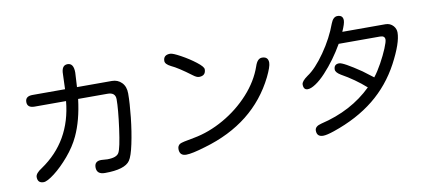

<svg xmlns="http://www.w3.org/2000/svg" viewBox="-73 -1051 3146 1392"><g transform="rotate(-10 1500.0 -355.5)"><path d="M472.7 -770.5Q517.6 -770.5 517.6 -701.2L511.7 -594.7H768.6Q811.5 -594.7 840.3 -565.4Q869.1 -536.1 869.1 -485.4Q869.1 -414.1 857.9 -310.1Q846.7 -206.1 828.1 -119.1Q809.6 -32.2 789.1 -2.9Q751 53.7 603.5 53.7Q543 53.7 543 2Q543 -43.9 592.8 -43.9L637.7 -41Q706.1 -41 723.6 -72.3Q741.2 -103.5 760.3 -244.6Q779.3 -385.7 779.3 -458Q779.3 -508.8 721.7 -508.8H504.9Q486.3 -353.5 434.6 -243.2Q402.3 -173.8 346.2 -107.9Q290 -42 235.4 0Q180.7 42 154.3 42Q110.4 42 110.4 -2.9Q110.4 -30.3 158.2 -60.5Q388.7 -216.8 416 -508.8H184.6Q130.9 -508.8 130.9 -551.8Q130.9 -594.7 184.6 -594.7H423.8L427.7 -704.1Q427.7 -770.5 472.7 -770.5Z M1446.3 -561.5Q1446.3 -513.7 1396.5 -513.7Q1378.9 -513.7 1352.5 -534.2Q1258.8 -604.5 1209 -627Q1168 -647.5 1168 -670.9Q1168 -715.8 1218.8 -715.8Q1237.3 -715.8 1294.4 -684.6Q1351.6 -653.3 1398.9 -616.7Q1446.3 -580.1 1446.3 -561.5ZM1915 -527.3Q1915 -498 1879.9 -425.8Q1724.6 -113.3 1349.6 -4.9Q1250 25.4 1208 25.4Q1158.2 25.4 1158.2 -24.4Q1158.2 -48.8 1176.8 -60.5Q1190.4 -69.3 1282.2 -85Q1395.5 -105.5 1505.4 -168Q1615.2 -230.5 1698.2 -321.8Q1781.2 -413.1 1817.4 -517.6Q1835 -572.3 1869.1 -572.3Q1915 -572.3 1915 -527.3Z M2774.4 -545.9Q2774.4 -574.2 2739.3 -574.2H2434.6Q2371.1 -463.9 2291 -377.9Q2252 -335.9 2216.3 -312.5Q2180.7 -289.1 2157.2 -289.1Q2126 -289.1 2126 -329.1Q2126 -352.5 2171.9 -384.8Q2234.4 -425.8 2304.2 -525.9Q2374 -626 2411.1 -728.5Q2428.7 -774.4 2460 -774.4Q2501 -774.4 2501 -735.4Q2501 -711.9 2475.6 -655.3H2793Q2828.1 -655.3 2850.6 -629.9Q2869.1 -608.4 2869.1 -581.1Q2869.1 -504.9 2793 -361.3Q2715.8 -216.8 2591.8 -116.7Q2467.8 -16.6 2290 43.9Q2235.4 62.5 2209 62.5Q2162.1 62.5 2162.1 16.6Q2162.1 -14.6 2210 -26.4Q2438.5 -80.1 2587.9 -226.6Q2508.8 -296.9 2411.1 -351.6Q2374 -374 2374 -395.5Q2374 -434.6 2413.1 -434.6Q2442.4 -434.6 2570.3 -347.7L2646.5 -290Q2675.8 -327.1 2705.6 -381.3Q2735.4 -435.5 2754.9 -482.4Q2774.4 -529.3 2774.4 -545.9Z"/></g></svg>

Font: FakePearl
Style: Regular
Weight: 400
Version: Version 1.2